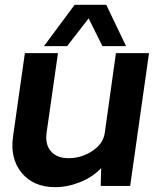

<svg xmlns="http://www.w3.org/2000/svg" viewBox="-20 -770 661 795"><path d="M258 -579H162L289 -750H420L502 -579H404L347 -694ZM597 -550 519 0H397L399 -74Q364 -37 312 -16Q260 5 209 5Q119 5 70 -54Q21 -113 34 -205L83 -550H220L173 -221Q166 -173 190.5 -144Q215 -115 264 -115Q317 -115 362.5 -145Q408 -175 414 -221L460 -550Z"/></svg>

Font: Oakes Grotesk
Style: Bold Italic
Weight: 600
Italic angle: -8°
Designer: Samuel Oakes
Foundry: Samuel Oakes
Version: Version 1.000;PS 001.000;hotconv 1.0.88;makeotf.lib2.5.64775